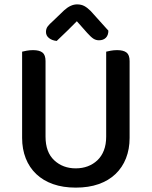

<svg xmlns="http://www.w3.org/2000/svg" viewBox="-20 -843 693 877"><path d="M572 -213Q572 -162 555.5 -120Q539 -78 507.5 -48Q476 -18 430.5 -2Q385 14 326 14Q268 14 222.5 -2Q177 -18 145.5 -48Q114 -78 97.5 -120Q81 -162 81 -213V-607Q88 -609 102 -611.5Q116 -614 131 -614Q160 -614 174 -603Q188 -592 188 -564V-219Q188 -148 227.5 -111Q267 -74 326 -74Q356 -74 381 -83.5Q406 -93 425 -111Q444 -129 454.5 -156Q465 -183 465 -219V-607Q472 -609 486 -611.5Q500 -614 515 -614Q544 -614 558 -603Q572 -592 572 -564ZM331 -746Q312 -727 288.5 -703.5Q265 -680 239 -656Q218 -658 204 -669Q190 -680 190 -697Q190 -712 198 -722.5Q206 -733 222 -747L273 -796Q303 -823 332 -823Q351 -823 365 -815.5Q379 -808 394 -793L475 -703Q475 -682 463.5 -670.5Q452 -659 432 -659Q418 -659 406.5 -666.5Q395 -674 378 -693Z"/></svg>

Font: Baloo Paaji 2 Medium
Style: Regular
Weight: 500
Designer: Shuchita Grover, Noopur Datye and Ek Type
Foundry: Ek Type
Version: Version 1.640;hotconv 1.0.111;makeotfexe 2.5.65597; ttfautoh